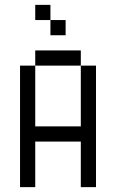

<svg xmlns="http://www.w3.org/2000/svg" viewBox="-20 -770 478 790"><path d="M62.5 -500H125V-250H312.5V-500H375V0H312.5V-187.5H125V0H62.5ZM125 -562.5H312.5V-500H125ZM125 -750H187.5V-687.5H125ZM187.5 -687.5H250V-625H187.5Z"/></svg>

Font: Pixel Operator SC
Style: Regular
Weight: 400
Designer: Jayvee Enaguas (GrandChaos9000)
Foundry: The Grandoplex Project
Version: Version 1.4.1 (September 5, 2015)